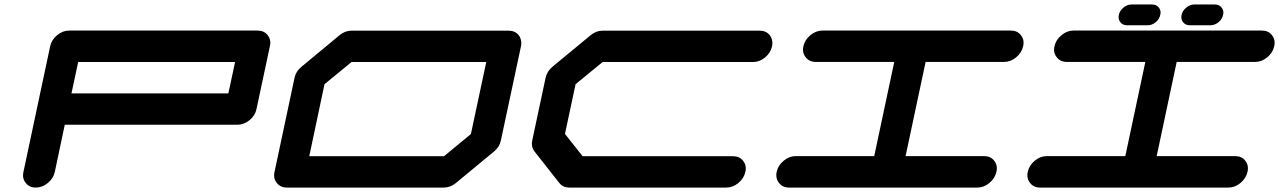

<svg xmlns="http://www.w3.org/2000/svg" viewBox="-20 -847 5776 867"><path d="M1011.2 -425.3 1041.5 -566.9H333L302.7 -425.3ZM1138.2 -354.5Q1132.3 -325.2 1106.9 -304.4Q1081.5 -283.7 1051.8 -283.7H272.5L227.5 -70.8Q221.2 -41.5 196 -20.8Q170.9 0 141.6 0Q112.3 0 96.2 -21Q84 -35.6 84 -55.2Q84 -62.5 85.9 -70.8L206.5 -638.2Q212.9 -667.5 238 -688.2Q263.2 -709 292.5 -709H1142.6Q1172.4 -709 1188.5 -688.5Q1200.7 -673.3 1200.7 -653.8Q1200.7 -646.5 1198.7 -638.2Z M2106.4 -241.7 2175.8 -566.9H1567.4L1445.3 -466.8L1376.5 -141.6H1984.9ZM2276.4 -708.5Q2305.7 -708.5 2322.3 -688Q2334 -672.4 2334 -652.8Q2334 -645.5 2332.5 -637.7L2241.7 -212.4Q2235.8 -183.1 2210.4 -162.6L2038.6 -20.5Q2013.7 0 1983.9 0H1275.4Q1246.1 0 1230 -21Q1217.8 -35.6 1217.8 -55.2Q1217.8 -62.5 1219.7 -70.8L1310.1 -496.1Q1316.4 -525.4 1341.8 -545.9L1513.2 -688Q1538.1 -708.5 1567.4 -708.5Z M3290 -141.6Q3319.3 -141.6 3335.4 -121.1Q3347.7 -106 3347.7 -86.4Q3347.7 -79.1 3345.7 -70.8Q3339.4 -41.5 3314.2 -20.8Q3289.1 0 3259.8 0H2550.8Q2521.5 0 2505.4 -21L2394 -162.6Q2381.8 -177.7 2381.8 -197.8Q2381.8 -204.6 2383.3 -212.4L2443.8 -496.1Q2450.2 -525.4 2475.6 -546.4L2647 -688Q2671.9 -708.5 2701.2 -708.5H3410.2Q3439.5 -708.5 3456.1 -688Q3467.8 -672.4 3467.8 -652.8Q3467.8 -645.5 3466.3 -637.7Q3460 -608.4 3434.8 -587.6Q3409.7 -566.9 3380.4 -566.9H2701.2L2579.1 -466.8L2531.2 -242.2L2610.8 -141.6Z M4423.8 -142.1Q4453.1 -142.1 4469.2 -121.6Q4481.4 -106.4 4481.4 -86.9Q4481.4 -79.6 4479.5 -71.3Q4473.1 -42 4448 -21Q4422.9 0 4393.6 0H3543Q3513.7 0 3497.6 -21Q3485.4 -36.1 3485.4 -55.7Q3485.4 -63 3487.3 -71.3Q3493.7 -100.6 3518.8 -121.3Q3543.9 -142.1 3573.2 -142.1H3927.7L4018.1 -567.4H3663.6Q3634.3 -567.4 3618.2 -588.4Q3606 -603 3606 -622.6Q3606 -629.9 3607.9 -638.2Q3614.3 -667.5 3639.4 -688.2Q3664.6 -709 3693.8 -709H4544.4Q4573.7 -709 4589.8 -688.5Q4602.1 -673.3 4602.1 -653.8Q4602.1 -646.5 4600.1 -638.2Q4593.8 -608.9 4568.6 -588.1Q4543.5 -567.4 4514.2 -567.4H4159.7L4069.3 -142.1Z M5557.6 -142.1Q5586.9 -142.1 5603 -121.6Q5615.2 -106.4 5615.2 -86.9Q5615.2 -79.6 5613.3 -71.3Q5606.9 -42 5581.8 -21Q5556.6 0 5527.3 0H4676.8Q4647.5 0 4631.3 -21Q4619.1 -36.1 4619.1 -55.7Q4619.1 -63 4621.1 -71.3Q4627.4 -100.6 4652.6 -121.3Q4677.7 -142.1 4707 -142.1H5061.5L5151.9 -567.4H4797.4Q4768.1 -567.4 4752 -588.4Q4739.7 -603 4739.7 -622.6Q4739.7 -629.9 4741.7 -638.2Q4748 -667.5 4773.2 -688.2Q4798.3 -709 4827.6 -709H5678.2Q5707.5 -709 5723.6 -688.5Q5735.8 -673.3 5735.8 -653.8Q5735.8 -646.5 5733.9 -638.2Q5727.5 -608.9 5702.4 -588.1Q5677.2 -567.4 5647.9 -567.4H5293.5L5203.1 -142.1ZM5352.5 -732.9Q5333.5 -732.9 5322.3 -746.6Q5314.5 -756.8 5314.5 -770Q5314.5 -774.4 5315.4 -779.8Q5319.8 -798.8 5336.7 -812.7Q5353.5 -826.7 5372.6 -826.7H5466.3Q5485.4 -826.7 5496.1 -813Q5504.4 -802.7 5504.4 -790Q5504.4 -785.2 5502.9 -779.8Q5499 -760.3 5482.2 -746.6Q5465.3 -732.9 5446.3 -732.9ZM5069.3 -732.9Q5049.8 -732.9 5039.1 -746.6Q5031.2 -756.8 5031.2 -770Q5031.2 -774.4 5032.2 -779.8Q5036.6 -798.8 5053.2 -812.7Q5069.8 -826.7 5089.4 -826.7H5182.6Q5202.1 -826.7 5212.9 -813Q5220.7 -802.7 5220.7 -790.5Q5220.7 -785.2 5219.2 -779.8Q5215.3 -760.3 5198.7 -746.6Q5182.1 -732.9 5162.6 -732.9Z"/></svg>

Font: Robtronika
Style: Italic
Weight: 400
Italic angle: -12°
Designer: GGBot
Version: 1.00